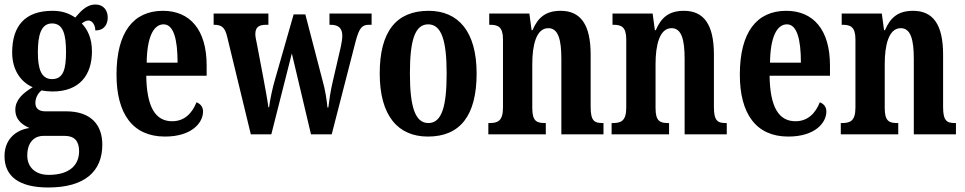

<svg xmlns="http://www.w3.org/2000/svg" viewBox="-21 -596 4283 852"><path d="M193 236C356 236 433 164 433 46C433 -42 383 -102 272 -102H180C155 -102 136 -112 136 -139C136 -165 151 -186 164 -195C174 -192 199 -190 212 -190C332 -190 387 -263 387 -368C387 -428 367 -465 342 -492C351 -498 359 -505 372 -505C385 -505 402 -489 402 -461C443 -461 457 -489 457 -519C457 -550 438 -576 403 -576C361 -576 335 -543 313 -518C285 -537 255 -548 212 -548C89 -548 33 -480 33 -363C33 -286 71 -232 124 -209C79 -182 47 -152 47 -109C47 -63 80 -41 110 -28C46 -19 -1 25 -1 97C-1 186 63 236 193 236ZM210 -245C162 -245 147 -290 147 -364C147 -442 162 -492 210 -492C259 -492 272 -444 272 -365C272 -289 260 -245 210 -245ZM195 180C137 180 100 147 100 94C100 27 140 7 170 7H267C309 7 330 30 330 75C330 137 287 180 195 180Z M711 10C831 10 880 -52 880 -101C880 -123 867 -136 851 -142C832 -95 799 -58 743 -58C669 -58 630 -120 628 -260H896V-306C896 -464 822 -548 702 -548C571 -548 496 -453 496 -265C496 -91 568 10 711 10ZM767 -318H630C631 -428 659 -488 705 -488C749 -488 767 -423 767 -318Z M987 -433 1092 0H1183L1274 -359L1359 0H1451L1556 -408C1573 -474 1586 -486 1617 -486H1628V-536H1441V-486H1446C1481 -486 1498 -471 1498 -437C1498 -426 1495 -404 1491 -387L1456 -236C1445 -190 1440 -151 1436 -119H1432C1430 -147 1421 -203 1411 -236L1334 -532H1282L1199 -242C1188 -205 1177 -152 1173 -120H1170C1166 -151 1155 -211 1146 -259L1119 -401C1116 -416 1112 -433 1112 -444C1112 -477 1129 -486 1161 -486H1170V-536H927V-486H929C961 -486 977 -476 987 -433Z M1878 10C2020 10 2094 -82 2094 -270C2094 -457 2012 -548 1881 -548C1738 -548 1664 -457 1664 -270C1664 -82 1745 10 1878 10ZM1880 -50C1820 -50 1798 -125 1798 -270C1798 -414 1819 -488 1879 -488C1939 -488 1961 -414 1961 -270C1961 -125 1940 -50 1880 -50Z M2146 0H2401V-50H2397C2361 -50 2341 -58 2341 -116V-312C2341 -394 2358 -471 2412 -471C2457 -471 2470 -419 2470 -334V0H2657V-50H2653C2617 -50 2600 -59 2600 -121V-354C2600 -489 2554 -548 2467 -548C2400 -548 2366 -518 2342 -462H2338L2328 -536H2150V-486H2154C2189 -486 2211 -477 2211 -421V-119C2211 -59 2188 -50 2151 -50H2146Z M2693 0H2948V-50H2944C2908 -50 2888 -58 2888 -116V-312C2888 -394 2905 -471 2959 -471C3004 -471 3017 -419 3017 -334V0H3204V-50H3200C3164 -50 3147 -59 3147 -121V-354C3147 -489 3101 -548 3014 -548C2947 -548 2913 -518 2889 -462H2885L2875 -536H2697V-486H2701C2736 -486 2758 -477 2758 -421V-119C2758 -59 2735 -50 2698 -50H2693Z M3477 10C3597 10 3646 -52 3646 -101C3646 -123 3633 -136 3617 -142C3598 -95 3565 -58 3509 -58C3435 -58 3396 -120 3394 -260H3662V-306C3662 -464 3588 -548 3468 -548C3337 -548 3262 -453 3262 -265C3262 -91 3334 10 3477 10ZM3533 -318H3396C3397 -428 3425 -488 3471 -488C3515 -488 3533 -423 3533 -318Z M3710 0H3965V-50H3961C3925 -50 3905 -58 3905 -116V-312C3905 -394 3922 -471 3976 -471C4021 -471 4034 -419 4034 -334V0H4221V-50H4217C4181 -50 4164 -59 4164 -121V-354C4164 -489 4118 -548 4031 -548C3964 -548 3930 -518 3906 -462H3902L3892 -536H3714V-486H3718C3753 -486 3775 -477 3775 -421V-119C3775 -59 3752 -50 3715 -50H3710Z"/></svg>

Font: Noto Serif Lao ExtraCondensed
Style: Bold
Weight: 700
Width: 2
Designer: Monotype Design Team
Foundry: Monotype Imaging Inc.
Version: Version 2.003